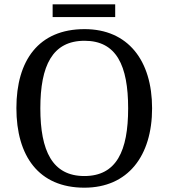

<svg xmlns="http://www.w3.org/2000/svg" viewBox="-20 -860 782 890"><path d="M224 -781H514V-840H224ZM371 10C573 10 685 -137 685 -358C685 -580 573 -725 372 -725C159 -725 56 -580 56 -359C56 -137 159 10 371 10ZM371 -44C223 -44 167 -160 167 -358C167 -556 223 -671 372 -671C520 -671 574 -556 574 -358C574 -160 520 -44 371 -44Z"/></svg>

Font: Noto Fangsong KSS Vertical
Style: Regular
Weight: 400
Designer: LIU Zhao, ZHANG Congyu, Kushim JIANG
Foundry: Guyu Beijing Co. Ltd.
Version: Version 1.000;November 16, 2022;FontCreator 11.5.0.2427 64-b